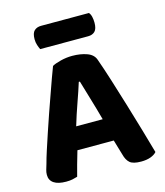

<svg xmlns="http://www.w3.org/2000/svg" viewBox="-120 -899 860 1000"><g transform="rotate(-15 310.0 -399.0)"><path d="M160 -692Q155 -702 150 -717Q145 -732 145 -749Q145 -782 159 -795Q173 -808 196 -808H454Q462 -799 465.5 -784Q469 -769 469 -752Q469 -719 455.5 -705.5Q442 -692 419 -692ZM407 -133H211Q200 -97 190.5 -62Q181 -27 174 0Q161 4 147 7Q133 10 113 10Q69 10 46.5 -5.5Q24 -21 24 -50Q24 -64 28 -77Q32 -90 37 -107Q44 -134 57 -174Q70 -214 85.5 -260.5Q101 -307 118 -356Q135 -405 151 -449.5Q167 -494 180 -531Q193 -568 202 -590Q217 -599 248.5 -607Q280 -615 311 -615Q356 -615 390.5 -602.5Q425 -590 435 -561Q454 -508 476 -438Q498 -368 520.5 -294Q543 -220 564 -148Q585 -76 601 -19Q590 -6 568.5 2Q547 10 517 10Q474 10 456.5 -5Q439 -20 431 -52ZM310 -475Q296 -430 275.5 -372.5Q255 -315 237 -255H380Q363 -318 345.5 -375.5Q328 -433 316 -475Z"/></g></svg>

Font: Baloo Bhaina 2
Style: Bold
Weight: 700
Designer: Yesha Goshar, Manish Minz, Shuchita Grover and Ek Type
Foundry: Ek Type
Version: Version 1.640;hotconv 1.0.111;makeotfexe 2.5.65597; ttfautoh